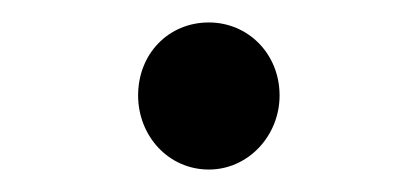

<svg xmlns="http://www.w3.org/2000/svg" viewBox="-20 -672 360 171"><path d="M103 -587C103 -551 130 -521 166 -521C201 -521 229 -551 229 -587C229 -624 201 -652 166 -652C130 -652 103 -624 103 -587Z"/></svg>

Font: Noto Sans Medium
Style: Italic
Weight: 500
Italic angle: -12°
Designer: Monotype Design Team
Foundry: Monotype Imaging Inc.
Version: Version 2.013